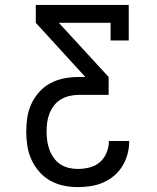

<svg xmlns="http://www.w3.org/2000/svg" viewBox="-20 -540 640 783"><path d="M297 223Q268 223 239 217Q210 211 184.5 196.5Q159 182 139.5 159.5Q120 137 108 110.5Q96 84 91.5 54.5Q87 25 87 -4Q87 -33 91.5 -62Q96 -91 108.5 -117.5Q121 -144 141 -166Q161 -188 187 -201.5Q213 -215 242 -220.5Q271 -226 300 -226H328L126 -447V-520H505V-375H431V-447H220L423 -226V-153H300Q281 -153 262.5 -148.5Q244 -144 228 -134.5Q212 -125 200.5 -110Q189 -95 182 -77.5Q175 -60 172.5 -41.5Q170 -23 170 -4Q170 15 172.5 34Q175 53 181.5 70.5Q188 88 199 103.5Q210 119 225.5 129.5Q241 140 260 144.5Q279 149 297 149Q321 149 345 143Q369 137 387 121.5Q405 106 414.5 83Q424 60 424 36V35H507V36Q507 63 500 88.5Q493 114 479.5 136.5Q466 159 445.5 176.5Q425 194 400.5 204.5Q376 215 350 219Q324 223 297 223Z"/></svg>

Font: Iosevka Etoile
Style: Regular
Weight: 400
Designer: Belleve Invis
Foundry: Belleve Invis
Version: Version 33.2.4